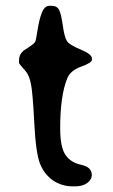

<svg xmlns="http://www.w3.org/2000/svg" viewBox="-20 -662 399 676"><path d="M46.9 -440.9V-447.8Q46.9 -473.6 66.9 -486.3Q100.1 -507.3 103.5 -513.9Q106.9 -520.5 112.3 -556.4Q117.7 -592.3 127.2 -616.9Q136.7 -641.6 154.3 -641.6H161.6Q181.2 -641.6 188.5 -626.2Q195.8 -610.8 201.4 -570.6Q207 -530.3 215.8 -517.1Q224.6 -503.9 264.2 -487.5Q303.7 -471.2 303.7 -456.1V-452.1Q303.7 -440.9 266.1 -427.5Q228.5 -414.1 217.3 -387.2Q191.9 -326.7 191.9 -210.4Q191.9 -144.5 210.2 -117.2Q228.5 -89.8 265.9 -81.8Q303.2 -73.7 303.2 -46.4Q303.2 -29.3 286.9 -17.6Q270.5 -5.9 245.1 -5.9H236.3Q196.8 -5.9 166.5 -26.9Q136.2 -47.9 121.1 -85.2Q106 -122.6 100.6 -230.5Q95.2 -338.4 88.6 -368.2Q82 -397.9 71.3 -410.2Q46.9 -437.5 46.9 -440.9Z"/></svg>

Font: Averia Sans Libre Light
Style: Regular
Weight: 300
Version: Version 1.002